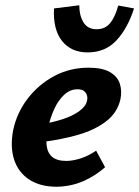

<svg xmlns="http://www.w3.org/2000/svg" viewBox="-20 -695 529 729"><path d="M195 14Q132 14 90.5 -13.5Q49 -41 33.5 -89.5Q18 -138 30 -201Q44 -267 85 -320.5Q126 -374 185.5 -406Q245 -438 316 -438Q368 -438 397 -421.5Q426 -405 435 -377Q444 -349 437 -317Q425 -266 382 -233.5Q339 -201 276 -183Q213 -165 141 -156L136 -223Q179 -230 216.5 -242Q254 -254 279.5 -272Q305 -290 310 -311Q313 -321 310.5 -331.5Q308 -342 299.5 -349Q291 -356 274 -356Q246 -356 223.5 -335Q201 -314 186 -281Q171 -248 162 -209Q154 -172 157 -143.5Q160 -115 178 -99.5Q196 -84 232 -84Q256 -84 286 -93.5Q316 -103 345 -123L379 -60Q350 -35 318.5 -18Q287 -1 255.5 6.5Q224 14 195 14ZM313 -496Q250 -496 215.5 -539.5Q181 -583 185 -663L281 -675Q281 -636 297 -610Q313 -584 347 -584Q379 -584 398 -607Q417 -630 429 -674L489 -663Q464 -586 421.5 -541Q379 -496 313 -496Z"/></svg>

Font: Ysabeau Infant ExtraBold
Style: Italic
Weight: 800
Italic angle: -12°
Designer: Christian Thalmann (Catharsis Fonts)
Version: Version 2.001;gftools[0.9.30]; featfreeze: ss01,ss02,lnum